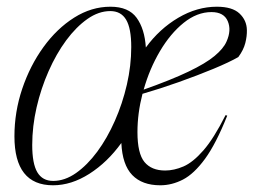

<svg xmlns="http://www.w3.org/2000/svg" viewBox="-20 -542 756 572"><path d="M309 -522Q363 -522 387 -489Q411 -456 414.5 -400.5Q455 -456 511 -489Q567 -522 626 -522Q672 -522 693.5 -501.8Q715 -481.5 715.5 -452.5Q716 -434.5 710.8 -413.8Q705.5 -393 690 -372Q664 -357 616.5 -337.2Q569 -317.5 512.8 -297.5Q456.5 -277.5 404.5 -262.5Q389.5 -204.5 389.5 -148.5Q389.5 -84.5 410.5 -59.2Q431.5 -34 472 -34Q498.5 -34 526.8 -46.2Q555 -58.5 586 -94Q617 -129.5 652 -199L657 -197.5Q623.5 -113.5 590.8 -68.8Q558 -24 525 -7Q492 10 457.5 10Q403.5 10 374 -20.5Q344.5 -51 341.5 -116Q300 -58.5 246.2 -24.2Q192.5 10 138 10Q23 10 23 -136Q23 -208.5 46.2 -277.5Q69.5 -346.5 109.5 -401.8Q149.5 -457 201 -489.5Q252.5 -522 309 -522ZM138.5 -3Q173 -3 206.5 -26.5Q240 -50 269.8 -90.2Q299.5 -130.5 322.2 -182Q345 -233.5 358 -290Q371 -346.5 371 -402Q371 -457.5 355.8 -483.2Q340.5 -509 308.5 -509Q274 -509 240.5 -485.5Q207 -462 177.2 -421.8Q147.5 -381.5 124.8 -330Q102 -278.5 89 -222Q76 -165.5 76 -110Q76 -54.5 91.2 -28.8Q106.5 -3 138.5 -3ZM610 -506Q567 -506 527.2 -474Q487.5 -442 456.5 -389.5Q425.5 -337 408 -275Q490 -304 541.2 -328.5Q592.5 -353 619.2 -375.2Q646 -397.5 655 -418.5Q670 -452 658.5 -479Q647 -506 610 -506Z"/></svg>

Font: Newsreader 72pt Light
Style: Italic
Weight: 300
Italic angle: -17°
Designer: Hugues Gentile
Foundry: Production Type
Version: Version 1.003; ttfautohint (v1.8.3)